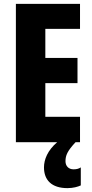

<svg xmlns="http://www.w3.org/2000/svg" viewBox="-20 -734 474 991"><path d="M318 98C318 68 328 45 370 0H393V-131H214V-305H380V-435H214V-585H393V-714H62V0H275C226 42 207 89 207 130C207 196 247 237 328 237C358 237 382 230 397 223V130C388 136 377 140 360 140C333 140 318 122 318 98Z"/></svg>

Font: Noto Sans Armenian ExtraCondensed ExtraBold
Style: Regular
Weight: 800
Width: 2
Designer: Monotype Design Team
Foundry: Monotype Imaging Inc.
Version: Version 2.008